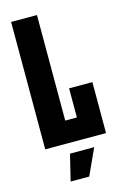

<svg xmlns="http://www.w3.org/2000/svg" viewBox="-134 -760 659 1019"><g transform="rotate(-15 195.0 -250.0)"><path d="M36 0V-700H178V-120H242V-280H370V0ZM122 200 157 56H290L224 200Z"/></g></svg>

Font: Tektur Condensed SemiBold
Style: Regular
Weight: 600
Width: 3
Designer: Adam Jagosz
Foundry: Adam Jagosz
Version: Version 1.005;gftools[0.9.30]